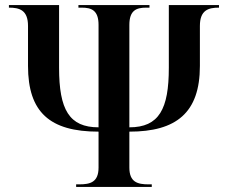

<svg xmlns="http://www.w3.org/2000/svg" viewBox="-20 -734 895 754"><path d="M279 0H576V-10H564C521 -10 488 -18 488 -76V-217C672 -217 765 -291 765 -475V-632C765 -695 799 -704 840 -704V-714H643V-468C643 -306 605 -234 488 -234V-636C488 -693 515 -704 554 -704H567V-714H288V-704H301C340 -704 367 -693 367 -636V-234C252 -234 212 -303 212 -468V-714H15V-704C56 -704 90 -695 90 -632V-475C90 -294 175 -217 367 -217V-76C367 -18 334 -10 291 -10H279Z"/></svg>

Font: Noto Serif Display SemiCondensed SemiBold
Style: Regular
Weight: 600
Width: 4
Designer: Monotype Design Team
Foundry: Monotype Imaging Inc.
Version: Version 2.009